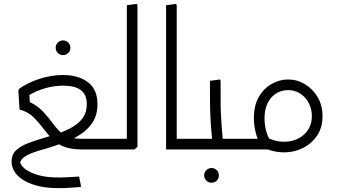

<svg xmlns="http://www.w3.org/2000/svg" viewBox="-20 -773 1745 993"><path d="M306 -488Q290 -488 279 -499Q268 -510 268 -526Q268 -542 279 -553Q290 -564 306 -564Q322 -564 333 -553Q344 -542 344 -526Q344 -510 333 -499Q322 -488 306 -488Z M282 200Q205 200 151 181.5Q97 163 68.5 132Q40 101 40 63Q40 25 64.5 3Q89 -19 128 -33.5Q167 -48 211 -61Q250 -72 288.5 -85.5Q327 -99 359 -118.5Q391 -138 410 -166Q429 -194 429 -235Q429 -283 398.5 -306.5Q368 -330 308 -330Q261 -330 215 -317Q169 -304 132 -282L134 -245Q176 -225 204 -194.5Q232 -164 250 -139Q267 -116 282 -100Q297 -84 313.5 -74Q330 -64 352.5 -59.5Q375 -55 408 -55H550V0H408Q347 0 310.5 -14.5Q274 -29 250.5 -53.5Q227 -78 206 -106Q182 -138 154.5 -166Q127 -194 81 -207L75 -305L78 -313Q122 -345 183.5 -365Q245 -385 306 -385Q385 -385 434.5 -348Q484 -311 484 -234Q484 -179 459.5 -141Q435 -103 395.5 -77.5Q356 -52 309.5 -35Q263 -18 220 -5Q186 4 157 14Q128 24 109 36.5Q90 49 84 67Q95 100 148.5 122.5Q202 145 283 145Q302 145 331.5 143.5Q361 142 389 140L398 184V194Q378 195 356.5 197Q335 199 316 199.5Q297 200 282 200ZM550 0V-55Q562 -55 566 -47.5Q570 -40 570 -28Q570 -16 566 -8Q562 0 550 0Z M636 0V-746L688 -753L691 -745V-14L676 0ZM550 0V-55H658V0ZM550 0Q539 0 534.5 -8.5Q530 -17 530 -28Q530 -40 534.5 -47.5Q539 -55 550 -55Z M894 0 839 -1V-746L891 -753L894 -745ZM839 0V-55H980V0ZM980 0V-55Q992 -55 996 -47.5Q1000 -40 1000 -28Q1000 -16 996 -8Q992 0 980 0Z M1074 172Q1058 172 1047 161Q1036 150 1036 134Q1036 118 1047 107Q1058 96 1074 96Q1090 96 1101 107Q1112 118 1112 134Q1112 150 1101 161Q1090 172 1074 172Z M1100 0V-55H1207V0ZM1207 0V-55Q1219 -55 1223 -47.5Q1227 -40 1227 -28Q1227 -16 1223 -8Q1219 0 1207 0ZM1079 0V-32Q1078 -46 1074.5 -81.5Q1071 -117 1068.5 -163Q1066 -209 1066 -257V-355L1118 -362L1121 -354V-247Q1121 -211 1123 -174.5Q1125 -138 1127.5 -105Q1130 -72 1132.5 -48.5Q1135 -25 1136 -14L1121 0ZM980 0V-55H1086V0ZM980 0Q969 0 964.5 -8.5Q960 -17 960 -28Q960 -40 964.5 -47.5Q969 -55 980 -55Z M1449 15Q1416 15 1382.5 5.5Q1349 -4 1316 -22L1345 -69Q1371 -55 1397 -47.5Q1423 -40 1449 -40Q1491 -40 1523.5 -57Q1556 -74 1574.5 -103.5Q1593 -133 1593 -172Q1593 -210 1576.5 -241Q1560 -272 1532 -289.5Q1504 -307 1470 -307Q1435 -307 1407 -289Q1379 -271 1363.5 -238Q1348 -205 1348 -162Q1348 -129 1356 -98Q1364 -67 1378 -46L1331 -18Q1314 -44 1303.5 -83.5Q1293 -123 1293 -162Q1293 -228 1319 -272.5Q1345 -317 1386 -339.5Q1427 -362 1470 -362Q1517 -362 1557.5 -337.5Q1598 -313 1623 -270.5Q1648 -228 1648 -172Q1648 -114 1620.5 -72.5Q1593 -31 1547.5 -8Q1502 15 1449 15ZM1207 0V-55H1366V0ZM1207 0Q1196 0 1191.5 -8.5Q1187 -17 1187 -28Q1187 -40 1191.5 -47.5Q1196 -55 1207 -55Z"/></svg>

Font: Fustat Light
Style: Regular
Weight: 300
Designer: Mohamed Gaber, Khaled Hosny, Laura Garcia Mut
Foundry: Kief Type Foundry, Alif Type Foundry, Hard Type Foundry
Version: Version 1.007